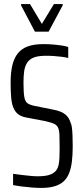

<svg xmlns="http://www.w3.org/2000/svg" viewBox="-20 -912 407 940"><path d="M182 8Q160 8 135.5 6Q111 4 87 1Q63 -2 44 -6V-61Q65 -58 86.5 -55.5Q108 -53 128 -51Q148 -49 163 -49Q197 -49 217.5 -54.5Q238 -60 252 -74Q262 -85 266 -101Q270 -117 271 -139Q272 -161 272 -186Q272 -227 271 -251.5Q270 -276 263.5 -288.5Q257 -301 242.5 -307Q228 -313 202 -319L107 -337Q82 -342 67.5 -354Q53 -366 45 -386Q37 -406 34.5 -436.5Q32 -467 32 -508Q32 -557 40.5 -592.5Q49 -628 67.5 -651Q86 -674 116.5 -685Q147 -696 191 -696Q217 -696 240.5 -694Q264 -692 283.5 -689Q303 -686 314 -682V-628Q300 -632 282 -634Q264 -636 245 -637.5Q226 -639 206 -639Q167 -639 145.5 -630.5Q124 -622 113 -605Q102 -588 98.5 -564.5Q95 -541 95 -508Q95 -460 99 -437.5Q103 -415 114 -407Q125 -399 147 -394L237 -376Q260 -372 277 -365Q294 -358 306 -346Q318 -334 325 -313Q330 -303 332 -287.5Q334 -272 335 -249.5Q336 -227 336 -196Q336 -154 332 -121.5Q328 -89 318.5 -64.5Q309 -40 291.5 -24Q274 -8 247 0Q220 8 182 8ZM151 -757 83 -886V-892H127L185 -795L244 -892H287V-886L218 -757Z"/></svg>

Font: Saira ExtraCondensed
Style: Regular
Weight: 400
Width: 2
Designer: Hector Gatti with collaboration of the Omnibus-Type team
Foundry: Omnibus-Type
Version: Version 1.101